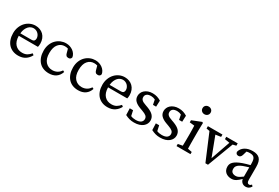

<svg xmlns="http://www.w3.org/2000/svg" viewBox="66 -1740 4014 2767"><g transform="rotate(30 2072.5 -356.5)"><path d="M275 -488Q314 -488 348 -475Q382 -462 407 -437.5Q432 -413 446.5 -377Q461 -341 461 -296Q461 -279 459 -264.5Q457 -250 454 -240H135Q137 -147 181 -99.5Q225 -52 297 -52Q345 -52 377 -71Q409 -90 436 -122L460 -103Q432 -49 384.5 -18Q337 13 268 13Q217 13 176 -4Q135 -21 106 -52.5Q77 -84 61 -130Q45 -176 45 -233Q45 -290 63.5 -337Q82 -384 113.5 -417.5Q145 -451 186.5 -469.5Q228 -488 275 -488ZM269 -442Q248 -442 226.5 -433.5Q205 -425 186.5 -405.5Q168 -386 154.5 -355.5Q141 -325 137 -282H319Q355 -282 366.5 -297Q378 -312 378 -334Q378 -355 369.5 -374.5Q361 -394 346.5 -409Q332 -424 312 -433Q292 -442 269 -442Z M787 -442Q723 -442 681.5 -392.5Q640 -343 640 -246Q640 -151 684.5 -101.5Q729 -52 800 -52Q843 -52 879 -71.5Q915 -91 938 -128L963 -115Q942 -52 895 -19.5Q848 13 777 13Q726 13 684 -4Q642 -21 613 -53.5Q584 -86 568 -132Q552 -178 552 -236Q552 -295 571 -342Q590 -389 622.5 -421.5Q655 -454 696.5 -471Q738 -488 783 -488Q817 -488 847 -478Q877 -468 900.5 -450.5Q924 -433 939.5 -409.5Q955 -386 960 -358Q953 -320 914 -320Q888 -320 876 -333.5Q864 -347 859 -368L841 -434Q827 -439 813.5 -440.5Q800 -442 787 -442Z M1275 -442Q1211 -442 1169.5 -392.5Q1128 -343 1128 -246Q1128 -151 1172.5 -101.5Q1217 -52 1288 -52Q1331 -52 1367 -71.5Q1403 -91 1426 -128L1451 -115Q1430 -52 1383 -19.5Q1336 13 1265 13Q1214 13 1172 -4Q1130 -21 1101 -53.5Q1072 -86 1056 -132Q1040 -178 1040 -236Q1040 -295 1059 -342Q1078 -389 1110.5 -421.5Q1143 -454 1184.5 -471Q1226 -488 1271 -488Q1305 -488 1335 -478Q1365 -468 1388.5 -450.5Q1412 -433 1427.5 -409.5Q1443 -386 1448 -358Q1441 -320 1402 -320Q1376 -320 1364 -333.5Q1352 -347 1347 -368L1329 -434Q1315 -439 1301.5 -440.5Q1288 -442 1275 -442Z M1761 -488Q1800 -488 1834 -475Q1868 -462 1893 -437.5Q1918 -413 1932.5 -377Q1947 -341 1947 -296Q1947 -279 1945 -264.5Q1943 -250 1940 -240H1621Q1623 -147 1667 -99.5Q1711 -52 1783 -52Q1831 -52 1863 -71Q1895 -90 1922 -122L1946 -103Q1918 -49 1870.5 -18Q1823 13 1754 13Q1703 13 1662 -4Q1621 -21 1592 -52.5Q1563 -84 1547 -130Q1531 -176 1531 -233Q1531 -290 1549.5 -337Q1568 -384 1599.5 -417.5Q1631 -451 1672.5 -469.5Q1714 -488 1761 -488ZM1755 -442Q1734 -442 1712.5 -433.5Q1691 -425 1672.5 -405.5Q1654 -386 1640.5 -355.5Q1627 -325 1623 -282H1805Q1841 -282 1852.5 -297Q1864 -312 1864 -334Q1864 -355 1855.5 -374.5Q1847 -394 1832.5 -409Q1818 -424 1798 -433Q1778 -442 1755 -442Z M2196 13Q2154 13 2119 3.5Q2084 -6 2047 -25L2043 -135H2098L2117 -48Q2152 -32 2198 -32Q2255 -32 2282.5 -53Q2310 -74 2310 -108Q2310 -140 2287.5 -159Q2265 -178 2217 -195L2171 -212Q2116 -232 2083 -264Q2050 -296 2050 -347Q2050 -374 2061.5 -399.5Q2073 -425 2095 -444.5Q2117 -464 2149.5 -476Q2182 -488 2224 -488Q2265 -488 2298.5 -477.5Q2332 -467 2364 -447L2360 -345H2308L2292 -425Q2258 -442 2223 -442Q2177 -442 2153.5 -423.5Q2130 -405 2130 -374Q2130 -357 2135 -345.5Q2140 -334 2150.5 -324Q2161 -314 2178.5 -305.5Q2196 -297 2222 -288L2253 -277Q2328 -249 2359.5 -213.5Q2391 -178 2391 -130Q2391 -101 2378.5 -75.5Q2366 -50 2341.5 -30Q2317 -10 2280.5 1.5Q2244 13 2196 13Z M2630 13Q2588 13 2553 3.5Q2518 -6 2481 -25L2477 -135H2532L2551 -48Q2586 -32 2632 -32Q2689 -32 2716.5 -53Q2744 -74 2744 -108Q2744 -140 2721.5 -159Q2699 -178 2651 -195L2605 -212Q2550 -232 2517 -264Q2484 -296 2484 -347Q2484 -374 2495.5 -399.5Q2507 -425 2529 -444.5Q2551 -464 2583.5 -476Q2616 -488 2658 -488Q2699 -488 2732.5 -477.5Q2766 -467 2798 -447L2794 -345H2742L2726 -425Q2692 -442 2657 -442Q2611 -442 2587.5 -423.5Q2564 -405 2564 -374Q2564 -357 2569 -345.5Q2574 -334 2584.5 -324Q2595 -314 2612.5 -305.5Q2630 -297 2656 -288L2687 -277Q2762 -249 2793.5 -213.5Q2825 -178 2825 -130Q2825 -101 2812.5 -75.5Q2800 -50 2775.5 -30Q2751 -10 2714.5 1.5Q2678 13 2630 13Z M3017 -598Q2988 -598 2969 -616Q2950 -634 2950 -662Q2950 -691 2969 -708.5Q2988 -726 3017 -726Q3045 -726 3064.5 -708.5Q3084 -691 3084 -662Q3084 -634 3064.5 -616Q3045 -598 3017 -598ZM3131 0H2899V-36L2974 -50Q2975 -88 2975.5 -132.5Q2976 -177 2976 -210V-257Q2976 -298 2975 -325.5Q2974 -353 2973 -383L2893 -392V-427L3047 -488L3062 -478L3059 -342V-210Q3059 -177 3059.5 -132.5Q3060 -88 3061 -50L3131 -36Z M3426 6H3383L3201 -426L3147 -436V-475H3389V-436L3301 -423L3423 -101L3535 -422L3453 -436V-475H3643V-436L3588 -423Z M3850 -53Q3863 -53 3873.5 -55.5Q3884 -58 3896 -64Q3908 -70 3923.5 -80Q3939 -90 3960 -105V-259Q3934 -251 3909 -243Q3884 -235 3868 -229Q3835 -216 3816 -203Q3797 -190 3786.5 -176.5Q3776 -163 3773 -150.5Q3770 -138 3770 -127Q3770 -87 3792.5 -70Q3815 -53 3850 -53ZM4052 10Q4016 10 3992 -11Q3968 -32 3962 -67Q3941 -47 3924 -32Q3907 -17 3890 -7Q3873 3 3855 8Q3837 13 3815 13Q3788 13 3763.5 5Q3739 -3 3720.5 -18.5Q3702 -34 3691.5 -57.5Q3681 -81 3681 -112Q3681 -133 3688 -152.5Q3695 -172 3713.5 -190.5Q3732 -209 3764 -227Q3796 -245 3847 -263Q3870 -271 3900 -280Q3930 -289 3960 -296V-321Q3960 -357 3954.5 -380.5Q3949 -404 3937.5 -417.5Q3926 -431 3908.5 -436.5Q3891 -442 3866 -442Q3855 -442 3841.5 -441Q3828 -440 3812 -436L3793 -371Q3779 -323 3741 -323Q3699 -323 3694 -364Q3708 -421 3760 -454.5Q3812 -488 3889 -488Q3968 -488 4006 -448.5Q4044 -409 4044 -314V-101Q4044 -69 4053.5 -55.5Q4063 -42 4080 -42Q4093 -42 4102 -48Q4111 -54 4119 -64L4139 -42Q4121 -13 4099.5 -1.5Q4078 10 4052 10Z"/></g></svg>

Font: Source Serif Pro
Style: Regular
Weight: 400
Designer: Frank Grießhammer
Foundry: Adobe Systems Incorporated
Version: Version 2.000;PS 1.000;hotconv 16.6.51;makeotf.lib2.5.65220